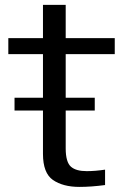

<svg xmlns="http://www.w3.org/2000/svg" viewBox="-20 -746 522 773"><path d="M38.5 -301H153V-126.5C153 -75 166.5 -40 193 -21.5C220 -3 255.5 6.5 299.5 6.5C331 6.5 365.5 4 403 -1V-63C376.5 -59 352 -57 329 -57C301 -57 280 -62.5 266 -74.5C252 -86.5 244.5 -111 244.5 -148.5V-301H361.5V-352.5H244.5V-528H442V-592.5H244.5V-726.5H153V-592.5H13.5V-528H153V-352.5H38.5Z"/></svg>

Font: Anybody
Style: Regular
Weight: 400
Designer: Tyler Finck
Foundry: Etcetera Type Company
Version: Version 1.110